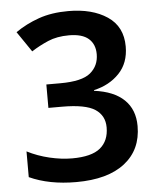

<svg xmlns="http://www.w3.org/2000/svg" viewBox="-53 -769 677 825"><g transform="rotate(-5 286.0 -356.5)"><path d="M243 11Q126 11 41 -28V-139Q86 -116 137 -104Q188 -92 234 -92Q318 -92 355.5 -123Q393 -154 393 -212Q393 -263 352 -290Q311 -317 210 -317H151V-418H211Q305 -418 341.5 -448.5Q378 -479 378 -529Q378 -572 350.5 -596Q323 -620 266 -620Q214 -620 175.5 -603.5Q137 -587 103 -565L43 -653Q89 -685 144.5 -704.5Q200 -724 272 -724Q375 -724 440 -680.5Q505 -637 505 -551Q505 -480 462.5 -435.5Q420 -391 353 -376V-373Q438 -362 482 -319.5Q526 -277 526 -206Q526 -104 452.5 -46.5Q379 11 243 11Z"/></g></svg>

Font: Noto Sans Malayalam SemiBold
Style: Regular
Weight: 600
Designer: Jelle Bosma - Monotype Design Team
Foundry: Monotype Imaging Inc.
Version: Version 2.104; ttfautohint (v1.8.4.7-5d5b)